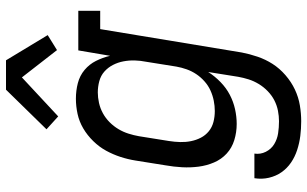

<svg xmlns="http://www.w3.org/2000/svg" viewBox="-212 -589 1024 640"><g transform="rotate(-90 300.0 -269.0)"><path d="M216 223Q191 223 167 220Q143 217 120 209.5Q97 202 78 189Q59 176 46 157.5Q33 139 27.5 115.5Q22 92 26 67H108Q105 87 114 105Q123 123 139.5 133Q156 143 175.5 146Q195 149 216 149Q233 149 251 145.5Q269 142 285.5 133.5Q302 125 316 111.5Q330 98 340 81.5Q350 65 355.5 47.5Q361 30 364 13L380 -87Q366 -65 346.5 -46Q327 -27 304 -15Q281 -3 256 2.5Q231 8 207 8Q179 8 153 0Q127 -8 108 -25.5Q89 -43 78.5 -67.5Q68 -92 64.5 -119Q61 -146 62.5 -174Q64 -202 69 -230L85 -330Q89 -355 97 -379.5Q105 -404 117.5 -427Q130 -450 149.5 -470Q169 -490 192 -503.5Q215 -517 240.5 -522.5Q266 -528 291 -528Q318 -528 343 -521.5Q368 -515 387 -499Q406 -483 417 -461Q428 -439 434 -414L452 -520H584V-447H523L445 25Q440 51 431 77.5Q422 104 407 127.5Q392 151 369.5 170.5Q347 190 321.5 202Q296 214 269 218.5Q242 223 216 223ZM250 -65Q267 -65 284.5 -68.5Q302 -72 318.5 -79.5Q335 -87 349 -99.5Q363 -112 373 -127Q383 -142 389 -159Q395 -176 398 -193L414 -293Q418 -313 418.5 -332Q419 -351 415.5 -369.5Q412 -388 403.5 -404.5Q395 -421 381.5 -433Q368 -445 349.5 -450Q331 -455 312 -455Q295 -455 277 -451Q259 -447 242.5 -438Q226 -429 212.5 -415.5Q199 -402 189.5 -386Q180 -370 174.5 -352.5Q169 -335 166 -318L150 -218Q147 -199 146.5 -180.5Q146 -162 149.5 -144.5Q153 -127 161 -111.5Q169 -96 182.5 -85Q196 -74 213.5 -69.5Q231 -65 250 -65ZM232 -587 189 -626 321 -761H419L503 -622L453 -591L362 -708Z"/></g></svg>

Font: Iosevka Etoile
Style: Italic
Weight: 400
Italic angle: -9°
Designer: Belleve Invis
Foundry: Belleve Invis
Version: Version 22.1.2; ttfautohint (v1.8.4)